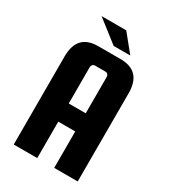

<svg xmlns="http://www.w3.org/2000/svg" viewBox="-195 -895 875 990"><g transform="rotate(30 242.5 -400.0)"><path d="M307 -657Q431 -657 431 -525V0H291V-217H190V0H50V-525Q50 -657 174 -657ZM190 -325H291V-542Q291 -550 285.5 -556Q280 -562 272 -562H209Q201 -562 195.5 -556Q190 -550 190 -542ZM242 -698 111 -800H258L341 -698Z"/></g></svg>

Font: Squada One
Style: Regular
Weight: 400
Version: Version 1.001